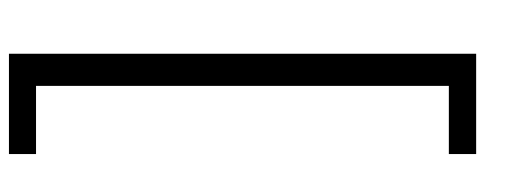

<svg xmlns="http://www.w3.org/2000/svg" viewBox="-393 -657 1175 429"><g transform="rotate(90 194.5 -442.5)"><path d="M324.2 125H100.1V-918.9H324.2V-857.9H171.9V64.5H324.2ZM146 -750ZM146 -1009.8Z"/></g></svg>

Font: Noto Sans Oriya UI
Style: Regular
Weight: 400
Designer: Monotype Design Team
Foundry: Monotype Imaging Inc.
Version: Version 1.01